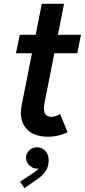

<svg xmlns="http://www.w3.org/2000/svg" viewBox="-20 -701 439 994"><path d="M87.9 -117.2Q87.9 -133.8 91.8 -154.3L145.5 -425.3H62.5L82.5 -521H164.6L196.3 -681.2H311.5L279.8 -521H399.4L379.9 -425.3H261.2L210 -165Q207.5 -153.3 207.5 -140.1Q207.5 -118.2 217 -107.2Q226.6 -96.2 245.1 -96.2Q257.3 -96.2 269.8 -100.6Q282.2 -105 291 -110.8L330.1 -16.6Q310.1 -6.3 283.2 0.2Q256.3 6.8 230 6.8Q160.2 6.8 124 -27.1Q87.9 -61 87.9 -117.2ZM84.5 239.3 140.1 203.1 149.4 196.8Q171.4 182.1 180.2 170.9Q174.3 171.9 170.4 171.9Q157.2 171.9 144.3 164.3Q131.3 156.7 123 143.8Q114.7 130.9 114.7 115.2Q114.7 93.3 131.3 77.4Q147.9 61.5 171.4 61.5Q196.3 61.5 214.1 79.6Q231.9 97.7 231.9 128.9Q231.9 164.1 214.1 188.2Q196.3 212.4 166.5 231.4L106.4 272.9Z"/></svg>

Font: Reddit Sans Fudge SmBold Italic
Style: Regular
Weight: 600
Italic angle: -11.25°
Designer: Stephen Hutchings
Version: Version 1.013